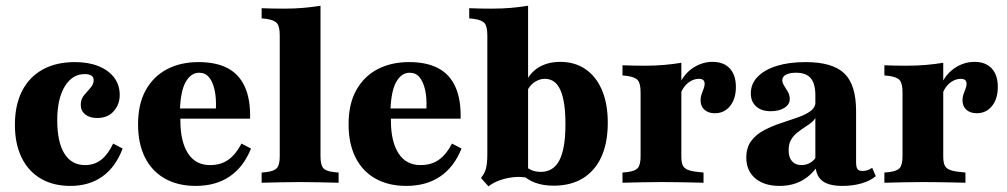

<svg xmlns="http://www.w3.org/2000/svg" viewBox="-20 -651 3586 684"><path d="M230.6 11.3Q169.4 11.3 125 -14.9Q80.6 -41.1 56.9 -89.9Q33.1 -138.7 33.1 -206.5Q33.1 -276.6 58.5 -326.6Q83.9 -376.6 131.9 -403.2Q179.8 -429.8 246.8 -429.8Q295.2 -429.8 331 -415.3Q366.9 -400.8 386.7 -374.6Q406.5 -348.4 406.5 -312.9Q406.5 -279 385.1 -254.8Q363.7 -230.6 325.8 -230.6Q299.2 -230.6 283.5 -243.5Q267.7 -256.5 267.7 -277.4Q267.7 -297.6 279.4 -311.7Q291.1 -325.8 302.4 -338.3Q313.7 -350.8 313.7 -366.1Q313.7 -376.6 305.2 -381.9Q296.8 -387.1 282.3 -387.1Q237.1 -387.1 210.5 -342.7Q183.9 -298.4 183.9 -222.6Q183.9 -145.2 209.3 -104Q234.7 -62.9 283.1 -62.9Q316.9 -62.9 341.1 -82.3Q365.3 -101.6 383.1 -139.5L416.9 -121.8Q391.9 -55.6 344.8 -22.2Q297.6 11.3 230.6 11.3Z M677.4 11.3Q613.7 11.3 567.3 -14.9Q521 -41.1 496.4 -90.3Q471.8 -139.5 471.8 -208.1Q471.8 -280.6 499.2 -329.8Q526.6 -379 575 -404.4Q623.4 -429.8 687.1 -429.8Q749.2 -429.8 790.3 -408.5Q831.5 -387.1 852 -342.3Q872.6 -297.6 871 -228.2H578.2L576.6 -264.5H749.2Q750.8 -302.4 744.4 -331Q737.9 -359.7 724.6 -375.8Q711.3 -391.9 689.5 -391.9Q660.5 -391.9 641.9 -359.7Q623.4 -327.4 621 -258.9L623.4 -254Q622.6 -247.6 622.6 -240.7Q622.6 -233.9 622.6 -221.8Q622.6 -146.8 649.6 -104.8Q676.6 -62.9 728.2 -62.9Q766.9 -62.9 793.5 -81.9Q820.2 -100.8 840.3 -139.5L874.2 -121.8Q847.6 -55.6 798 -22.2Q748.4 11.3 677.4 11.3Z M1049.2 -2.4Q1012.9 -2.4 980.6 -1.6Q948.4 -0.8 912.1 0V-36.3L928.2 -37.9Q957.3 -41.1 966.9 -52.8Q976.6 -64.5 976.6 -94.4V-209.7H1121.8V-94.4Q1121.8 -64.5 1131 -52.8Q1140.3 -41.1 1169.4 -37.9L1186.3 -36.3V0Q1149.2 -0.8 1117.3 -1.6Q1085.5 -2.4 1049.2 -2.4ZM976.6 -209.7V-525Q976.6 -556.5 966.9 -568.1Q957.3 -579.8 928.2 -583.9L912.1 -585.5V-621.8Q932.3 -621 950 -620.6Q967.7 -620.2 991.1 -620.2Q1029.8 -620.2 1061.3 -623Q1092.7 -625.8 1121.8 -630.6V-621.8V-209.7Z M1427.4 11.3Q1363.7 11.3 1317.3 -14.9Q1271 -41.1 1246.4 -90.3Q1221.8 -139.5 1221.8 -208.1Q1221.8 -280.6 1249.2 -329.8Q1276.6 -379 1325 -404.4Q1373.4 -429.8 1437.1 -429.8Q1499.2 -429.8 1540.3 -408.5Q1581.5 -387.1 1602 -342.3Q1622.6 -297.6 1621 -228.2H1328.2L1326.6 -264.5H1499.2Q1500.8 -302.4 1494.4 -331Q1487.9 -359.7 1474.6 -375.8Q1461.3 -391.9 1439.5 -391.9Q1410.5 -391.9 1391.9 -359.7Q1373.4 -327.4 1371 -258.9L1373.4 -254Q1372.6 -247.6 1372.6 -240.7Q1372.6 -233.9 1372.6 -221.8Q1372.6 -146.8 1399.6 -104.8Q1426.6 -62.9 1478.2 -62.9Q1516.9 -62.9 1543.5 -81.9Q1570.2 -100.8 1590.3 -139.5L1624.2 -121.8Q1597.6 -55.6 1548 -22.2Q1498.4 11.3 1427.4 11.3Z M1975.8 -430.6Q2028.2 -430.6 2066.1 -404.4Q2104 -378.2 2124.6 -329.8Q2145.2 -281.5 2145.2 -213.7Q2145.2 -142.7 2122.6 -92.7Q2100 -42.7 2056.9 -16.1Q2013.7 10.5 1952.4 10.5Q1915.3 10.5 1886.7 0Q1858.1 -10.5 1841.9 -29L1847.6 -62.9Q1858.1 -51.6 1873 -45.2Q1887.9 -38.7 1906.5 -38.7Q1951.6 -38.7 1973 -80.2Q1994.4 -121.8 1994.4 -208.9Q1994.4 -289.5 1976.6 -329.8Q1958.9 -370.2 1921 -370.2Q1900.8 -370.2 1882.7 -357.3Q1864.5 -344.4 1854 -319.4L1847.6 -346.8Q1864.5 -389.5 1897.6 -410.1Q1930.6 -430.6 1975.8 -430.6ZM1716.1 -209.7V-525Q1716.1 -556.5 1706.5 -568.1Q1696.8 -579.8 1667.7 -583.9L1651.6 -585.5V-621.8Q1671.8 -621 1689.5 -620.6Q1707.3 -620.2 1730.6 -620.2Q1769.4 -620.2 1800.8 -623Q1832.3 -625.8 1861.3 -630.6V-621.8V-209.7ZM1861.3 -16.9Q1836.3 -22.6 1809.7 -19.8Q1783.1 -16.9 1759.7 -8.5Q1736.3 0 1720.2 12.9L1693.5 -16.9Q1702.4 -28.2 1707.3 -39.1Q1712.1 -50 1714.1 -65.3Q1716.1 -80.6 1716.1 -100.8V-209.7H1861.3V0Z M2334.7 -2.4Q2298.4 -2.4 2266.1 -1.6Q2233.9 -0.8 2197.6 0V-36.3L2213.7 -37.9Q2242.7 -41.1 2252.4 -52.8Q2262.1 -64.5 2262.1 -94.4V-209.7H2407.3V-94.4Q2407.3 -74.2 2411.7 -63.3Q2416.1 -52.4 2428.6 -46.8Q2441.1 -41.1 2464.5 -38.7L2486.3 -36.3V0Q2459.7 -0.8 2435.1 -1.2Q2410.5 -1.6 2385.9 -2Q2361.3 -2.4 2334.7 -2.4ZM2262.1 -209.7V-321.8Q2262.1 -353.2 2252.4 -364.9Q2242.7 -376.6 2213.7 -380.6L2197.6 -382.3V-418.5Q2217.7 -417.7 2235.5 -417.3Q2253.2 -416.9 2276.6 -416.9Q2315.3 -416.9 2346.8 -419.8Q2378.2 -422.6 2407.3 -427.4V-418.5V-209.7ZM2526.6 -247.6Q2503.2 -247.6 2489.5 -260.1Q2475.8 -272.6 2475.8 -293.5Q2475.8 -305.6 2479.4 -315.7Q2483.1 -325.8 2486.7 -335.1Q2490.3 -344.4 2490.3 -352.4Q2490.3 -370.2 2470.2 -370.2Q2456.5 -370.2 2443.5 -363.7Q2430.6 -357.3 2420.2 -344.8Q2409.7 -332.3 2404 -315.3L2403.2 -356.5Q2420.2 -391.1 2451.6 -410.9Q2483.1 -430.6 2518.5 -430.6Q2558.1 -430.6 2579.8 -407.3Q2601.6 -383.9 2601.6 -341.1Q2601.6 -299.2 2581 -273.4Q2560.5 -247.6 2526.6 -247.6Z M2884.7 -209.7V-311.3Q2884.7 -353.2 2868.1 -372.6Q2851.6 -391.9 2816.1 -391.9Q2793.5 -391.9 2780.2 -385.1Q2766.9 -378.2 2766.9 -365.3Q2766.9 -355.6 2773.8 -345.2Q2780.6 -334.7 2787.1 -323.4Q2793.5 -312.1 2793.5 -298.4Q2793.5 -279 2774.6 -266.9Q2755.6 -254.8 2725.8 -254.8Q2692.7 -254.8 2673.8 -271.8Q2654.8 -288.7 2654.8 -318.5Q2654.8 -352.4 2679 -377.4Q2703.2 -402.4 2746.8 -416.1Q2790.3 -429.8 2850 -429.8Q2946 -429.8 2987.9 -389.5Q3029.8 -349.2 3029.8 -255.6V-209.7ZM2757.3 11.3Q2702.4 11.3 2670.6 -15.7Q2638.7 -42.7 2638.7 -89.5Q2638.7 -125.8 2656.5 -149.2Q2674.2 -172.6 2702 -187.1Q2729.8 -201.6 2761.3 -212.1Q2792.7 -222.6 2821 -232.3Q2849.2 -241.9 2867.3 -255.2Q2885.5 -268.5 2885.5 -289.5L2889.5 -242.7Q2885.5 -227.4 2873.8 -217.3Q2862.1 -207.3 2848 -198.4Q2833.9 -189.5 2820.2 -178.6Q2806.5 -167.7 2798 -152.8Q2789.5 -137.9 2789.5 -115.3Q2789.5 -90.3 2801.6 -76.6Q2813.7 -62.9 2835.5 -62.9Q2852.4 -62.9 2866.9 -71.4Q2881.5 -79.8 2891.9 -98.4L2893.5 -60.5Q2868.5 -24.2 2834.7 -6.5Q2800.8 11.3 2757.3 11.3ZM3029.8 -74.2Q3029.8 -55.6 3034.7 -48.8Q3039.5 -41.9 3052.4 -41.9Q3062.1 -41.9 3070.6 -44.8Q3079 -47.6 3087.1 -53.2L3100 -23.4Q3079.8 -6.5 3048.8 2.4Q3017.7 11.3 2981.5 11.3Q2930.6 11.3 2907.7 -8.1Q2884.7 -27.4 2884.7 -70.2V-209.7H3029.8Z M3267.7 -2.4Q3231.5 -2.4 3199.2 -1.6Q3166.9 -0.8 3130.6 0V-36.3L3146.8 -37.9Q3175.8 -41.1 3185.5 -52.8Q3195.2 -64.5 3195.2 -94.4V-209.7H3340.3V-94.4Q3340.3 -74.2 3344.8 -63.3Q3349.2 -52.4 3361.7 -46.8Q3374.2 -41.1 3397.6 -38.7L3419.4 -36.3V0Q3392.7 -0.8 3368.1 -1.2Q3343.5 -1.6 3319 -2Q3294.4 -2.4 3267.7 -2.4ZM3195.2 -209.7V-321.8Q3195.2 -353.2 3185.5 -364.9Q3175.8 -376.6 3146.8 -380.6L3130.6 -382.3V-418.5Q3150.8 -417.7 3168.5 -417.3Q3186.3 -416.9 3209.7 -416.9Q3248.4 -416.9 3279.8 -419.8Q3311.3 -422.6 3340.3 -427.4V-418.5V-209.7ZM3459.7 -247.6Q3436.3 -247.6 3422.6 -260.1Q3408.9 -272.6 3408.9 -293.5Q3408.9 -305.6 3412.5 -315.7Q3416.1 -325.8 3419.8 -335.1Q3423.4 -344.4 3423.4 -352.4Q3423.4 -370.2 3403.2 -370.2Q3389.5 -370.2 3376.6 -363.7Q3363.7 -357.3 3353.2 -344.8Q3342.7 -332.3 3337.1 -315.3L3336.3 -356.5Q3353.2 -391.1 3384.7 -410.9Q3416.1 -430.6 3451.6 -430.6Q3491.1 -430.6 3512.9 -407.3Q3534.7 -383.9 3534.7 -341.1Q3534.7 -299.2 3514.1 -273.4Q3493.5 -247.6 3459.7 -247.6Z"/></svg>

Font: Playfair 9pt Black
Style: Regular
Weight: 900
Designer: Claus Eggers Sørensen
Foundry: Claus Eggers Sørensen
Version: Version 2.203